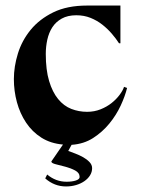

<svg xmlns="http://www.w3.org/2000/svg" viewBox="-20 -510 508 692"><path d="M409 -354Q398 -371 383 -388.5Q368 -406 349 -421Q330 -436 306.5 -445.5Q283 -455 255 -455Q224 -455 202.5 -443Q181 -431 168.5 -411.5Q156 -392 150.5 -367Q145 -342 145 -316Q145 -258 157 -218Q169 -178 189.5 -153Q210 -128 237 -117.5Q264 -107 294 -107Q320 -107 342.5 -116Q365 -125 382 -138.5Q399 -152 411 -168Q423 -184 427 -197L438 -193Q431 -164 415 -129.5Q399 -95 374 -64.5Q349 -34 315.5 -12.5Q282 9 238 12L226 34Q237 38 251.5 43.5Q266 49 279.5 56.5Q293 64 302.5 74Q312 84 312 96Q312 110 304.5 122Q297 134 284 143Q271 152 254 157Q237 162 218 162Q176 162 143 133L150 119Q181 145 220 145Q240 145 253.5 140.5Q267 136 267 128Q267 113 251 104.5Q235 96 216 91Q197 86 181 82Q165 78 165 72L207 11Q162 7 129 -14Q96 -35 74 -68Q52 -101 41 -141.5Q30 -182 30 -225Q30 -270 44.5 -317Q59 -364 90.5 -402.5Q122 -441 172 -465.5Q222 -490 294 -490H414V-354Z"/></svg>

Font: Bluu Next Cyrillic
Style: Bold
Weight: 700
Designer: Igor Stepanchenko
Foundry: Igor Stepanchenko
Version: Version 1.000